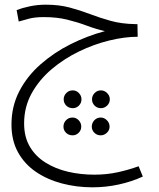

<svg xmlns="http://www.w3.org/2000/svg" viewBox="-20 -406 680 820"><path d="M375 394Q307 394 244.5 377.5Q182 361 133.5 328Q85 295 57 244.5Q29 194 29 126Q29 48 62.5 -16.5Q96 -81 153.5 -131.5Q211 -182 282 -217.5Q353 -253 428 -273Q389 -282 350.5 -296.5Q312 -311 267.5 -322Q223 -333 167 -333Q130 -333 105 -326.5Q80 -320 60 -314L51 -363Q74 -372 107 -379Q140 -386 176 -386Q232 -386 277 -374Q322 -362 364 -346Q406 -330 452.5 -317Q499 -304 558 -303H567L568 -249Q512 -249 446.5 -233Q381 -217 317 -186Q253 -155 200 -110Q147 -65 115 -7Q83 51 83 121Q83 179 107.5 220.5Q132 262 174.5 288.5Q217 315 270.5 327.5Q324 340 383 340Q436 340 483.5 329.5Q531 319 572 304L590 348Q542 370 487 382Q432 394 375 394ZM291 56Q274 56 263 45Q252 34 252 18Q252 3 263 -8.5Q274 -20 291 -20Q306 -20 317 -8.5Q328 3 328 18Q328 34 317 45Q306 56 291 56ZM411 56Q395 56 384 45Q373 34 373 18Q373 3 384 -8.5Q395 -20 411 -20Q426 -20 437.5 -8.5Q449 3 449 18Q449 34 437.5 45Q426 56 411 56ZM290 172Q273 172 262 161Q251 150 251 135Q251 119 262 107.5Q273 96 290 96Q305 96 316 107.5Q327 119 327 135Q327 150 316 161Q305 172 290 172ZM410 172Q394 172 383 161Q372 150 372 135Q372 119 383 107.5Q394 96 410 96Q425 96 436.5 107.5Q448 119 448 135Q448 150 436.5 161Q425 172 410 172Z"/></svg>

Font: Noto Sans Arabic Light
Style: Regular
Weight: 300
Designer: Monotype Design Team, Nadine Chahine, Nizar Qandah and Khaled Hosny
Foundry: Monotype Imaging Inc.
Version: Version 2.012; ttfautohint (v1.8.4.7-5d5b)